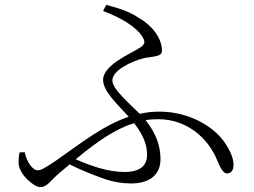

<svg xmlns="http://www.w3.org/2000/svg" viewBox="-20 -767 1040 786"><path d="M81 -144 60 -143C57 -129 56 -117 56 -101C56 -55 118 -1 145 -1C173 -1 185 -26 222 -58L265 -94C315 -69 360 -52 398 -38C441 -22 481 -16 517 -16C585 -16 637 -46 637 -115C637 -170 619 -221 576 -275C593 -278 610 -279 628 -279C745 -279 832 -202 869 -111C880 -84 893 -57 909 -57C927 -57 936 -72 936 -91C936 -117 926 -144 901 -182C859 -245 759 -310 633 -310C605 -310 578 -307 552 -301C510 -344 440 -401 440 -438C440 -481 525 -518 566 -528C604 -537 643 -533 643 -559C643 -612 602 -663 548 -694C508 -721 464 -734 415 -747L402 -722C479 -693 541 -655 565 -613C575 -594 573 -586 555 -573C515 -547 402 -501 402 -440C402 -392 464 -337 507 -289C405 -255 314 -183 210 -110C162 -78 149 -70 134 -70C113 -70 89 -105 81 -144ZM529 -263C570 -210 582 -171 582 -133C582 -89 554 -63 489 -63C422 -63 351 -88 290 -115C378 -188 452 -239 529 -263Z"/></svg>

Font: Noto Serif SC Light
Style: Regular
Weight: 300
Designer: Ryoko NISHIZUKA 西塚涼子 (kana & ideographs); Frank Grießhammer (Latin, Greek & Cyrillic); Wenlong ZHANG 张文龙 (bopomofo); San
Foundry: Adobe
Version: Version 2.001;hotconv 1.1.0;makeotfexe 2.6.0